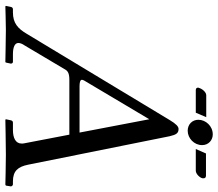

<svg xmlns="http://www.w3.org/2000/svg" viewBox="-70 -764 834 735"><g transform="rotate(90 347.5 -396.0)"><path d="M153 -72 245 -227C251 -238 260 -244 285 -244H495L528 -72C529 -68 529 -65 529 -61C529 -38 507 -28 477 -28H449C444 -28 441 -25 440 -20L436 -1L438 1C438 1 536 -1 572 -1C611 -1 686 1 686 1L690 -1L693 -20C693 -24 689 -28 685 -28H674C634 -28 618 -47 610 -86L501 -628C495 -654 489 -662 473 -662C464 -662 454 -653 439 -628L109 -81C89 -47 68 -28 27 -28H15C10 -28 7 -25 6 -20L2 -1L4 1C4 1 69 -1 94 -1C119 -1 217 1 217 1L219 -1L223 -20C223 -25 220 -28 216 -28H187C160 -28 144 -35 144 -49C144 -56 148 -65 153 -72ZM309 -283C291 -283 285 -287 285 -292C285 -295 286 -297 288 -301L436 -550L487 -283ZM494 -793C462 -793 438 -766 438 -738C438 -715 455 -697 480 -697C509 -697 535 -722 535 -752C535 -777 516 -793 494 -793ZM411 -728 428 -768H344C332 -768 319 -752 316 -740C315 -739 315 -738 315 -737C315 -731 318 -728 325 -728ZM567 -767 550 -728H633C645 -728 660 -743 662 -754V-758C662 -763 659 -767 652 -767Z"/></g></svg>

Font: Libertinus Serif
Style: Italic
Weight: 400
Italic angle: -12°
Designer: Philipp H. Poll, Khaled Hosny
Foundry: Caleb Maclennan
Version: Version 7.050;RELEASE